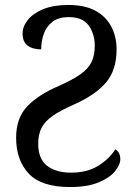

<svg xmlns="http://www.w3.org/2000/svg" viewBox="-20 -744 545 774"><path d="M262 10Q147 10 96 -44Q45 -98 45 -189Q45 -269 90.5 -316Q136 -363 218 -398Q272 -422 303.5 -444Q335 -466 348.5 -493Q362 -520 362 -560Q362 -606 338 -640.5Q314 -675 257 -675Q215 -675 190.5 -655.5Q166 -636 156 -606Q146 -576 146 -545Q111 -545 91 -560.5Q71 -576 71 -608Q71 -637 92 -663.5Q113 -690 154 -707Q195 -724 255 -724Q322 -724 365 -700.5Q408 -677 429 -636Q450 -595 450 -545Q450 -461 407 -411Q364 -361 279 -323Q224 -299 192.5 -277Q161 -255 147.5 -228.5Q134 -202 134 -165Q134 -103 170 -75.5Q206 -48 266 -48Q332 -48 376.5 -76Q421 -104 445 -142Q454 -137 459.5 -127Q465 -117 465 -102Q465 -80 443.5 -53.5Q422 -27 377 -8.5Q332 10 262 10Z"/></svg>

Font: Noto Serif SemiCondensed
Style: Regular
Weight: 400
Width: 4
Designer: Monotype Design Team
Foundry: Monotype Imaging Inc.
Version: Version 2.013